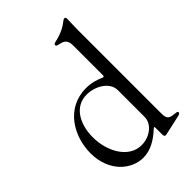

<svg xmlns="http://www.w3.org/2000/svg" viewBox="-231 -869 977 977"><g transform="rotate(-45 257.5 -380.5)"><path d="M250.4 -445C105.1 -445 31.6 -315 31.6 -194.2C31.6 -61.8 120.7 12.4 206.7 12.4C258.5 12.4 305.8 -15.6 348.7 -56.1C355.1 -61.1 356.9 -60.4 357.2 -52.2V-40.1V-3.6C356.9 5.3 359.7 12.1 368.6 12.1C372.9 12.1 392.4 6 484 -13.5C491.8 -15.3 496.4 -19.5 496.4 -24.1C496.4 -31.6 489.7 -31.6 484 -32.3C444.6 -36.9 429.7 -38.4 429.7 -82.4V-687.9C429.7 -718 431.8 -743.3 431.8 -761.4C431.8 -771.7 428.3 -774.1 422.6 -774.1C419 -774.1 415.5 -772 410.2 -768.1C393.8 -755.3 366.1 -734 306.1 -720.9C297.9 -719.5 293.3 -716.3 293.3 -710.6C293.3 -704.9 297.9 -702.4 305 -700.6C329.5 -695 357.2 -692.1 357.2 -646V-430.4C356.9 -422.2 354.4 -420.5 346.6 -422.9L341.6 -425.1C319.2 -434.7 289.8 -445 250.4 -445ZM97.3 -244C97.3 -333.5 139.2 -419.4 229 -419.4C287.6 -419.4 357.2 -382.5 357.2 -322.1V-131C357.2 -77.8 302.2 -39.1 245.4 -39.1C153.4 -39.1 97.3 -140.3 97.3 -244Z"/></g></svg>

Font: Margiela Serif
Style: Regular
Weight: 400
Designer: Andreas Faust, Stefan Endress
Version: Version 1.002;FEAKit 1.0